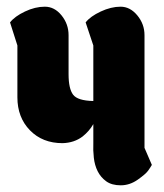

<svg xmlns="http://www.w3.org/2000/svg" viewBox="-20 -554 490 574"><path d="M259 -183Q247 -162 227 -146Q202 -127 167 -126Q107 -126 69.5 -164.5Q32 -203 32 -263V-418L10 -487Q24 -505 54.5 -519.5Q85 -534 114 -534Q143 -534 164 -508Q185 -482 185 -449V-332Q185 -289 198.5 -271Q212 -253 259 -252V-418L236 -487Q250 -505 281 -519.5Q312 -534 340.5 -534Q369 -534 390.5 -508Q412 -482 412 -449V-112L434 -61Q430 -54 423 -44Q416 -34 392 -17Q368 0 341 0Q314 0 297.5 -12Q281 -24 272 -42Q263 -60 260.5 -82.5Q258 -105 259 -126Z"/></svg>

Font: Chela One Cyrilic
Style: Regular
Weight: 400
Designer: Miguel Hernandez
Foundry: LatinoType
Version: Version 1.001